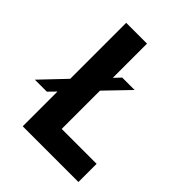

<svg xmlns="http://www.w3.org/2000/svg" viewBox="-276 -867 984 984"><g transform="rotate(45 215.5 -375.0)"><path d="M463.9 -131.8V0H60.1V-252L22 -212.9H-64.9L60.1 -344.2V-750H210.9V-502L244.1 -537.1H334L210.9 -409.2V-131.8Z"/></g></svg>

Font: Oakes Grotesk
Style: Bold
Weight: 700
Designer: Samuel Oakes
Foundry: Samuel Oakes
Version: Version 1.0 | wf-rip DC20170320